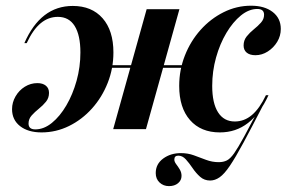

<svg xmlns="http://www.w3.org/2000/svg" viewBox="-20 -448 1015 666"><path d="M566.1 197.6Q546.8 197.6 533.5 185.1Q520.2 172.6 520.2 152.4Q520.2 121 546 102Q571.8 83.1 607.3 83.1Q631.5 83.1 652.4 90.7Q673.4 98.4 694.8 106.5Q716.1 114.5 738.7 114.5Q754.8 114.5 766.9 108.5Q779 102.4 792.3 83.5Q805.6 64.5 827 25.4Q848.4 -13.7 883.1 -79.8L893.5 -84.7Q852.4 -4.8 824.6 46.8Q796.8 98.4 777.4 127Q758.1 155.6 741.9 166.9Q725.8 178.2 708.9 178.2Q688.7 178.2 674.2 165.3Q659.7 152.4 648 135.1Q636.3 117.7 624.6 104.8Q612.9 91.9 598.4 91.9Q584.7 91.9 584.7 105.6Q584.7 112.9 591.1 121.4Q597.6 129.8 603.6 139.9Q609.7 150 609.7 162.1Q609.7 177.4 597.6 187.5Q585.5 197.6 566.1 197.6ZM232.3 -427.4Q298.4 -427.4 335.9 -384.7Q373.4 -341.9 373.4 -266.1Q373.4 -210.5 353.6 -160.5Q333.9 -110.5 299.2 -71.8Q264.5 -33.1 219.4 -10.9Q174.2 11.3 124.2 11.3Q77.4 11.3 49.6 -10.5Q21.8 -32.3 21.8 -69.4Q21.8 -92.7 33.9 -113.7Q46 -134.7 66.1 -147.2Q86.3 -159.7 109.7 -159.7Q128.2 -159.7 139.1 -150.8Q150 -141.9 150 -125.8Q150 -108.1 139.5 -95.2Q129 -82.3 114.9 -71Q100.8 -59.7 89.9 -47.6Q79 -35.5 79 -19.4Q79 0.8 102.4 0.8Q132.3 0.8 160.1 -21.8Q187.9 -44.4 210.1 -82.3Q232.3 -120.2 245.6 -167.7Q258.9 -215.3 258.9 -266.1Q258.9 -325.8 239.1 -357.7Q219.4 -389.5 180.6 -389.5Q147.6 -389.5 121 -367.3Q94.4 -345.2 72.6 -298.4H64.5Q92.7 -362.9 134.7 -395.2Q176.6 -427.4 232.3 -427.4ZM742.7 11.3Q676.6 11.3 639.1 -31.5Q601.6 -74.2 601.6 -150Q601.6 -205.6 621.4 -255.6Q641.1 -305.6 675.8 -344.4Q710.5 -383.1 755.6 -405.6Q800.8 -428.2 850.8 -428.2Q897.6 -428.2 925.8 -406.5Q954 -384.7 954 -347.6Q954 -323.4 941.5 -302.8Q929 -282.3 908.9 -269.4Q888.7 -256.5 866.1 -256.5Q846.8 -256.5 835.9 -265.3Q825 -274.2 825 -290.3Q825 -308.1 835.5 -321.4Q846 -334.7 860.1 -346Q874.2 -357.3 885.1 -369.4Q896 -381.5 896 -396.8Q896 -416.9 872.6 -416.9Q843.5 -416.9 815.7 -394.4Q787.9 -371.8 765.3 -333.9Q742.7 -296 729.4 -248.4Q716.1 -200.8 716.1 -150Q716.1 -90.3 736.3 -58.5Q756.5 -26.6 794.4 -26.6Q827.4 -26.6 854 -49.2Q880.6 -71.8 902.4 -117.7H911.3Q882.3 -54 840.3 -21.4Q798.4 11.3 742.7 11.3ZM372.6 0 488.7 -416.1H602.4L486.3 0ZM314.5 -212.9 316.9 -221.8H666.1L664.5 -212.9Z"/></svg>

Font: Playfair 144pt
Style: Bold Italic
Weight: 700
Italic angle: -15.6°
Designer: Claus Eggers Sørensen
Foundry: Claus Eggers Sørensen
Version: Version 2.203